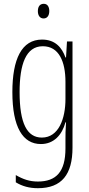

<svg xmlns="http://www.w3.org/2000/svg" viewBox="-20 -813 470 1009"><path d="M210 -793C187 -793 179 -775 179 -754C179 -733 189 -716 209 -716C228 -716 239 -731 239 -755C239 -775 231 -793 210 -793ZM201 -605C94 -605 45 -503 45 -329C45 -144 100 -56 195 -56C263 -56 306 -104 324 -170H327C324 -131 324 -103 324 -74V-33C324 90 275 141 179 141C135 141 101 129 63 107V145C97 166 135 176 179 176C305 176 361 103 361 -37V-595H332L327 -511H324C306 -562 271 -605 201 -605ZM205 -570C290 -570 324 -489 324 -383V-292C324 -191 289 -90 200 -90C122 -90 83 -165 83 -329C83 -475 116 -570 205 -570Z"/></svg>

Font: Noto Sans Malayalam UI ExtraCondensed ExtraLight
Style: Regular
Weight: 200
Width: 2
Designer: Jelle Bosma - Monotype Design Team
Foundry: Monotype Imaging Inc.
Version: Version 2.104